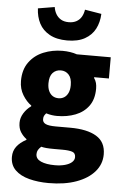

<svg xmlns="http://www.w3.org/2000/svg" viewBox="-62 -785 664 1037"><g transform="rotate(5 270.0 -267.0)"><path d="M241 208Q184 208 136 195.5Q88 183 60 155.5Q32 128 32 84Q32 52 50 28Q68 4 102 -14V-18Q83 -32 70 -52.5Q57 -73 57 -103Q57 -130 72.5 -155Q88 -180 112 -197V-201Q86 -219 65.5 -252.5Q45 -286 45 -329Q45 -390 74.5 -430.5Q104 -471 152 -490.5Q200 -510 255 -510Q276 -510 296 -507Q316 -504 333 -498H517V-383H437V-379Q446 -366 449.5 -352.5Q453 -339 453 -322Q453 -265 426.5 -228.5Q400 -192 355 -174.5Q310 -157 255 -157Q242 -157 227.5 -159Q213 -161 196 -166Q189 -158 185.5 -151.5Q182 -145 182 -133Q182 -116 198.5 -108Q215 -100 254 -100H332Q424 -100 474.5 -69.5Q525 -39 525 28Q525 81 490 121.5Q455 162 391.5 185Q328 208 241 208ZM255 -253Q272 -253 285.5 -261.5Q299 -270 307 -287Q315 -304 315 -329Q315 -367 298 -385.5Q281 -404 255 -404Q228 -404 211 -385.5Q194 -367 194 -329Q194 -304 202 -287Q210 -270 223.5 -261.5Q237 -253 255 -253ZM267 109Q297 109 321 102.5Q345 96 358.5 84Q372 72 372 56Q372 34 353.5 28Q335 22 301 22H256Q228 22 212.5 20.5Q197 19 185 16Q174 26 168.5 35.5Q163 45 163 58Q163 84 191.5 96.5Q220 109 267 109ZM274 -568Q217 -568 179 -589Q141 -610 122.5 -645.5Q104 -681 102 -727L192 -742Q195 -721 205 -704Q215 -687 232 -677Q249 -667 274 -667Q299 -667 316.5 -677Q334 -687 343.5 -704Q353 -721 356 -742L446 -727Q444 -681 425.5 -645.5Q407 -610 369.5 -589Q332 -568 274 -568Z"/></g></svg>

Font: Source Sans 3 ExtraLight ExtraBold
Style: Regular
Weight: 800
Version: Version 3.052;hotconv 1.1.0;makeotfexe 2.6.0